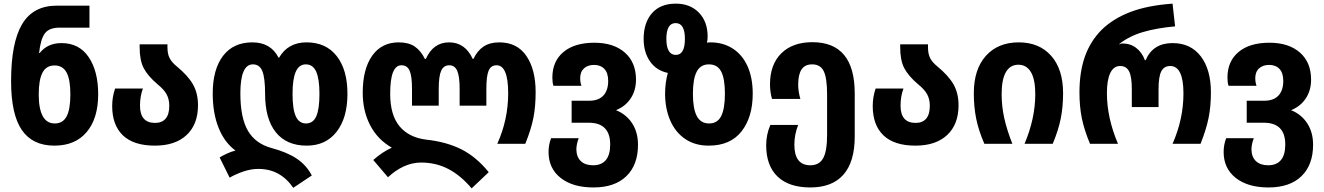

<svg xmlns="http://www.w3.org/2000/svg" viewBox="-20 -791 7282 1056"><path d="M41 -345Q41 -556 101.5 -658Q162 -760 293 -760H472V-639H308Q250 -639 226.5 -607Q203 -575 195 -499H198Q241 -554 318 -554Q416 -554 468 -476.5Q520 -399 520 -273Q520 -140 457 -65Q394 10 279 10Q159 10 100 -76Q41 -162 41 -345ZM367 -272Q367 -354 346 -392.5Q325 -431 280 -431Q235 -431 214 -392Q193 -353 193 -271Q193 -193 215 -152.5Q237 -112 281 -112Q326 -112 346.5 -151Q367 -190 367 -272Z M597 -208Q597 -258 613 -304H766Q750 -261 750 -210Q750 -115 833 -115Q871 -115 891 -138.5Q911 -162 911 -209Q911 -245 896.5 -272Q882 -299 847 -327Q792 -374 770 -417Q748 -460 748 -532V-547H901V-531Q901 -495 912.5 -472Q924 -449 952 -426Q1013 -376 1041 -327.5Q1069 -279 1069 -212Q1069 -107 1006.5 -48.5Q944 10 832 10Q715 10 656 -46.5Q597 -103 597 -208Z M1400 138Q1362 138 1321 151.5Q1280 165 1243 186L1188 75Q1204 65 1227.5 54Q1251 43 1275 37Q1215 -7 1182.5 -87.5Q1150 -168 1150 -277Q1150 -409 1206.5 -483.5Q1263 -558 1368 -558Q1469 -558 1512 -474H1515Q1564 -558 1666 -558Q1773 -558 1832 -482.5Q1891 -407 1891 -275Q1891 -143 1831.5 -66.5Q1772 10 1667 10Q1556 10 1497 -63.5Q1438 -137 1438 -275Q1438 -362 1423 -399.5Q1408 -437 1371 -437Q1302 -437 1302 -277Q1302 -143 1343.5 -72Q1385 -1 1473 23Q1559 46 1612 81.5Q1665 117 1695 174L1593 242Q1557 190 1509.5 164Q1462 138 1400 138ZM1737 -275Q1737 -357 1719 -397Q1701 -437 1662 -437Q1625 -437 1607 -397Q1589 -357 1589 -275Q1589 -190 1607 -151Q1625 -112 1663 -112Q1702 -112 1719.5 -151.5Q1737 -191 1737 -275Z M2296 103Q2247 103 2200.5 124.5Q2154 146 2114 184L2033 89Q2081 46 2135 21Q2057 -23 2016 -102Q1975 -181 1975 -281Q1975 -411 2027 -484.5Q2079 -558 2173 -558Q2227 -558 2260.5 -535.5Q2294 -513 2317 -467H2322Q2363 -558 2450 -558Q2538 -558 2580 -467H2584Q2605 -512 2639.5 -535Q2674 -558 2726 -558Q2824 -558 2875 -483.5Q2926 -409 2926 -284Q2926 -205 2913.5 -142Q2901 -79 2869 0H2715Q2775 -133 2775 -278Q2775 -432 2711 -432Q2680 -432 2667.5 -402.5Q2655 -373 2655 -303V-210H2508V-303Q2508 -372 2494.5 -402Q2481 -432 2451 -432Q2420 -432 2406.5 -402Q2393 -372 2393 -303V-210H2246V-303Q2246 -372 2233 -402Q2220 -432 2188 -432Q2157 -432 2141.5 -393.5Q2126 -355 2126 -275Q2126 -159 2177 -97Q2228 -35 2324 -23Q2435 -11 2517 30Q2599 71 2668 156L2574 245Q2514 174 2446 138.5Q2378 103 2296 103Z M2997 45Q2997 5 3011 -31H3163Q3150 2 3150 32Q3151 73 3175 95.5Q3199 118 3242 118Q3288 118 3312 89.5Q3336 61 3336 4Q3336 -116 3218 -116H3124V-237H3221Q3272 -237 3298.5 -265.5Q3325 -294 3325 -346Q3325 -390 3304 -412Q3283 -434 3247 -434Q3213 -434 3192 -415Q3171 -396 3171 -361Q3171 -338 3178 -319H3024Q3018 -337 3018 -364Q3018 -454 3079 -505Q3140 -556 3249 -556Q3355 -556 3416.5 -502Q3478 -448 3478 -353Q3478 -294 3449 -250Q3420 -206 3368 -185Q3425 -162 3457 -112.5Q3489 -63 3489 5Q3489 116 3425 178Q3361 240 3244 240Q3130 240 3063.5 187.5Q2997 135 2997 45Z M3638 -276Q3638 -335 3653 -390Q3590 -403 3555 -453.5Q3520 -504 3520 -577Q3520 -666 3566 -718.5Q3612 -771 3697 -771Q3776 -771 3824 -721.5Q3872 -672 3872 -590Q3872 -570 3868 -556Q3873 -558 3887 -558Q3957 -558 4010 -524Q4063 -490 4091.5 -426.5Q4120 -363 4120 -276Q4120 -147 4058.5 -68.5Q3997 10 3878 10Q3802 10 3748 -27Q3694 -64 3666 -129Q3638 -194 3638 -276ZM3747 -577Q3747 -664 3696 -664Q3645 -664 3645 -577Q3645 -534 3658 -511.5Q3671 -489 3697 -489Q3747 -489 3747 -577ZM3967 -276Q3967 -358 3946.5 -397.5Q3926 -437 3879 -437Q3833 -437 3812 -397Q3791 -357 3791 -275Q3791 -193 3812.5 -152.5Q3834 -112 3880 -112Q3926 -112 3946.5 -152.5Q3967 -193 3967 -276Z M4194 8Q4194 -51 4217 -104H4370Q4349 -51 4349 5Q4349 118 4437 118Q4486 118 4507.5 79Q4529 40 4529 -49V-271Q4529 -362 4510.5 -399.5Q4492 -437 4447 -437Q4407 -437 4388.5 -409Q4370 -381 4370 -325Q4370 -288 4382 -247H4226Q4215 -285 4215 -327Q4215 -436 4277 -497.5Q4339 -559 4448 -559Q4681 -559 4681 -277V-40Q4681 99 4619 169.5Q4557 240 4437 240Q4319 240 4256.5 180Q4194 120 4194 8Z M4780 -208Q4780 -258 4796 -304H4949Q4933 -261 4933 -210Q4933 -115 5016 -115Q5054 -115 5074 -138.5Q5094 -162 5094 -209Q5094 -245 5079.5 -272Q5065 -299 5030 -327Q4975 -374 4953 -417Q4931 -460 4931 -532V-547H5084V-531Q5084 -495 5095.5 -472Q5107 -449 5135 -426Q5196 -376 5224 -327.5Q5252 -279 5252 -212Q5252 -107 5189.5 -48.5Q5127 10 5015 10Q4898 10 4839 -46.5Q4780 -103 4780 -208Z M5336 -278Q5336 -410 5402.5 -484Q5469 -558 5583 -558Q5696 -558 5761.5 -484Q5827 -410 5827 -278Q5827 -203 5814 -138.5Q5801 -74 5770 0H5615Q5674 -140 5674 -273Q5674 -354 5650 -394.5Q5626 -435 5581 -435Q5536 -435 5512.5 -394.5Q5489 -354 5489 -274Q5489 -206 5503.5 -141Q5518 -76 5548 0H5394Q5362 -74 5349 -138.5Q5336 -203 5336 -278Z M5917 -283Q5917 -395 5947 -480Q5977 -565 6040 -628Q6103 -689 6197 -725Q6291 -761 6429 -771L6443 -646Q6343 -637 6267.5 -615Q6192 -593 6137 -550V-546Q6143 -552 6153 -552Q6197 -552 6229 -527.5Q6261 -503 6277 -460H6281Q6321 -554 6429 -554Q6529 -554 6584.5 -481Q6640 -408 6640 -283Q6640 -205 6627 -141.5Q6614 -78 6583 0H6429Q6489 -136 6489 -277Q6489 -428 6416 -428Q6382 -428 6367 -398.5Q6352 -369 6352 -301V-202H6205V-301Q6205 -369 6190 -398.5Q6175 -428 6141 -428Q6105 -428 6086.5 -389.5Q6068 -351 6068 -279Q6068 -143 6129 0H5975Q5943 -77 5930 -141Q5917 -205 5917 -283Z M6710 45Q6710 5 6724 -31H6876Q6863 2 6863 32Q6864 73 6888 95.5Q6912 118 6955 118Q7001 118 7025 89.5Q7049 61 7049 4Q7049 -116 6931 -116H6837V-237H6934Q6985 -237 7011.5 -265.5Q7038 -294 7038 -346Q7038 -390 7017 -412Q6996 -434 6960 -434Q6926 -434 6905 -415Q6884 -396 6884 -361Q6884 -338 6891 -319H6737Q6731 -337 6731 -364Q6731 -454 6792 -505Q6853 -556 6962 -556Q7068 -556 7129.5 -502Q7191 -448 7191 -353Q7191 -294 7162 -250Q7133 -206 7081 -185Q7138 -162 7170 -112.5Q7202 -63 7202 5Q7202 116 7138 178Q7074 240 6957 240Q6843 240 6776.5 187.5Q6710 135 6710 45Z"/></svg>

Font: Noto Sans Georgian Bold Narrow
Style: Regular
Weight: 700
Width: 4
Designer: Monotype Design team
Foundry: Monotype Imaging Inc.
Version: Version 1.000